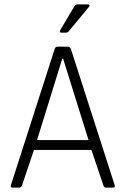

<svg xmlns="http://www.w3.org/2000/svg" viewBox="-20 -856 572 876"><path d="M336 -836H381Q386 -836 388 -833Q390 -830 386 -825L296 -716Q290 -707 280 -707H260Q249 -707 255 -719L318 -825Q324 -836 336 -836ZM68 0H37Q26 0 30 -12L229 -631Q232 -643 243 -643H290Q300 -643 304 -631L503 -12Q506 0 496 0H464Q454 0 451 -12L397 -172H135L81 -12Q77 0 68 0ZM264 -588 149 -217H384L268 -588Z"/></svg>

Font: Rajdhani
Style: Regular
Weight: 400
Designer: Satya Rajpurohit, Jyotish Sonowal
Foundry: Indian Type Foundry
Version: Version 1.201;PS 1.0;hotconv 1.0.78;makeotf.lib2.5.61930; tt